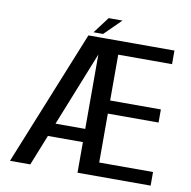

<svg xmlns="http://www.w3.org/2000/svg" viewBox="-85 -860 942 945"><g transform="rotate(10 386.5 -388.0)"><path d="M26 0H127.5L381.5 -636V-675H299ZM151.5 -153H387V-219H171ZM363.5 0H729V-68H460V-312.5H713.5V-378H460V-607H729V-675H363.5ZM321 -694.5H369L451.5 -776H382.5Z"/></g></svg>

Font: Anybody SemiCondensed
Style: Regular
Weight: 400
Width: 4
Version: Version 1.113;gftools[0.9.25]